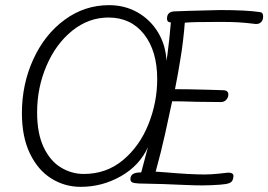

<svg xmlns="http://www.w3.org/2000/svg" viewBox="-20 -735 1041 745"><path d="M1001 -671Q1001 -656 992.5 -648.5Q984 -641 972 -642Q931 -647 903 -648.5Q875 -650 834 -650Q724 -650 697 -647Q695 -617 690 -575.5Q685 -534 680 -506Q672 -454 659 -389Q704 -389 780 -387L845 -385Q866 -385 866 -368Q866 -357 858 -348Q850 -339 837 -339L744 -340Q684 -342 648 -342Q636 -285 620.5 -215Q605 -145 584 -69L626 -66Q718 -58 775 -58Q797 -58 827 -61Q862 -65 864 -65H867Q890 -65 885 -45Q883 -33 876 -28Q869 -23 857 -21Q839 -18 801.5 -16.5Q764 -15 735 -16Q689 -18 681 -18Q628 -21 519 -23Q500 -24 493 -27.5Q486 -31 486 -40Q486 -53 495.5 -59.5Q505 -66 528 -66Q536 -94 554 -164Q522 -93 449.5 -51.5Q377 -10 293 -10Q231 -10 179 -42.5Q127 -75 96 -139.5Q65 -204 65 -296Q65 -408 109 -504.5Q153 -601 230.5 -658Q308 -715 403 -715Q465 -715 514.5 -686.5Q564 -658 593.5 -609Q623 -560 626 -499L630 -526Q637 -577 643 -648Q628 -648 628 -663Q628 -691 660 -691Q672 -691 716 -693Q833 -696 834 -696Q937 -696 989 -688Q1001 -687 1001 -671ZM590 -428Q590 -537 539 -602Q488 -667 401 -667Q324 -667 260.5 -616Q197 -565 160.5 -480Q124 -395 124 -299Q124 -217 149.5 -163.5Q175 -110 216.5 -85Q258 -60 305 -60Q393 -60 457.5 -114Q522 -168 556 -253Q590 -338 590 -428Z"/></svg>

Font: Mali Light
Style: Italic
Weight: 300
Italic angle: -10°
Version: Version 1.000; ttfautohint (v1.6)